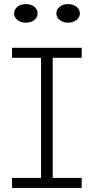

<svg xmlns="http://www.w3.org/2000/svg" viewBox="-20 -920 459 940"><path d="M181 -28V-661H238V-28ZM39 0V-49H380V0ZM39 -637V-686H380V-637ZM313 -809Q289 -809 272.5 -822Q256 -835 256 -854Q256 -874 272.5 -887Q289 -900 313 -900Q338 -900 354.5 -887Q371 -874 371 -854Q371 -835 354.5 -822Q338 -809 313 -809ZM106 -809Q82 -809 65.5 -822Q49 -835 49 -854Q49 -874 65.5 -887Q82 -900 106 -900Q132 -900 148 -887Q164 -874 164 -854Q164 -835 148 -822Q132 -809 106 -809Z"/></svg>

Font: BioRhyme ExtraBold Light
Style: Regular
Weight: 300
Version: Version 1.600;gftools[0.9.33]